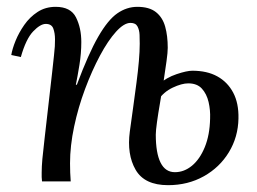

<svg xmlns="http://www.w3.org/2000/svg" viewBox="-20 -531 753 562"><path d="M472 11Q403 11 377 -34Q351 -79 360 -146Q365 -182 370 -218.5Q375 -255 379.5 -289Q384 -323 386.5 -352Q389 -381 389 -403Q389 -415 388.5 -429Q388 -443 382.5 -453.5Q377 -464 362 -464Q343 -464 319.5 -438Q296 -412 272.5 -368Q249 -324 229 -270.5Q209 -217 197 -160.5Q185 -104 185 -53Q185 -38 185.5 -25.5Q186 -13 187 0H103Q102 -7 102 -12.5Q102 -18 102 -26Q102 -43 104 -65.5Q106 -88 110.5 -125.5Q115 -163 122 -226Q129 -285 132.5 -318Q136 -351 138 -368.5Q140 -386 140.5 -395.5Q141 -405 141 -416Q141 -434 136 -447.5Q131 -461 114 -461Q98 -461 77 -439Q56 -417 41 -364L13 -370Q16 -388 25.5 -411.5Q35 -435 51 -458Q67 -481 90 -496Q113 -511 143 -511Q187 -511 202.5 -480Q218 -449 218 -408Q218 -375 212.5 -341Q207 -307 202 -283H205Q239 -374 267.5 -423.5Q296 -473 323.5 -492Q351 -511 382 -511Q417 -511 436.5 -495.5Q456 -480 463.5 -453Q471 -426 471 -391Q471 -378 467.5 -352.5Q464 -327 459 -294.5Q454 -262 448.5 -230.5Q443 -199 439.5 -173.5Q436 -148 436 -137Q436 -83 450 -55Q464 -27 492 -27Q519 -27 542 -46Q565 -65 579.5 -100.5Q594 -136 595 -184Q596 -209 590.5 -232.5Q585 -256 571 -271.5Q557 -287 531 -287Q512 -287 485.5 -274.5Q459 -262 442 -237L443 -283Q467 -304 497 -314Q527 -324 543 -324Q586 -324 616 -307.5Q646 -291 662.5 -260Q679 -229 678 -184Q677 -130 650 -85.5Q623 -41 576.5 -15Q530 11 472 11Z"/></svg>

Font: Lora
Style: Italic
Weight: 400
Italic angle: -3°
Designer: Olga Karpushina, Alexei Vanyashin (Cyrillic)
Foundry: Cyreal
Version: Version 3.008